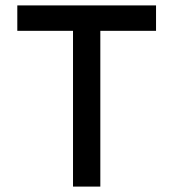

<svg xmlns="http://www.w3.org/2000/svg" viewBox="-20 -690 640 710"><path d="M557 -670H44V-576H250V0H351V-576H557Z"/></svg>

Font: LT Wave Mono Medium
Style: Regular
Weight: 500
Designer: Daniel Lyons
Version: Version 2.5 (Glyphs App)